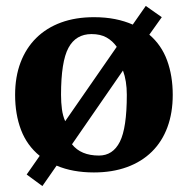

<svg xmlns="http://www.w3.org/2000/svg" viewBox="-20 -570 634 648"><path d="M114 -44Q71 -79 51 -131.5Q31 -184 31 -250Q31 -311 49.5 -359.5Q68 -408 102.5 -442Q137 -476 186 -494Q235 -512 297 -512Q336 -512 368.5 -505.5Q401 -499 428 -487L472 -550L526 -512L484 -453Q525 -418 544 -366Q563 -314 563 -250Q563 -189 545 -140.5Q527 -92 492.5 -58Q458 -24 408.5 -6Q359 12 297 12Q225 12 171 -11L123 58L70 19ZM186 -250Q186 -224 189 -201.5Q192 -179 200 -161L374 -412Q360 -432 339.5 -443.5Q319 -455 289 -455Q236 -455 211 -408.5Q186 -362 186 -250ZM408 -250Q408 -297 395 -332L223 -83Q253 -45 314 -45Q361 -45 384.5 -91.5Q408 -138 408 -250Z"/></svg>

Font: PT Serif
Style: Bold
Weight: 700
Designer: A.Korolkova, O.Umpeleva, V.Yefimov
Foundry: ParaType Ltd
Version: Version 1.000W OFL; ttfautohint (v1.6)